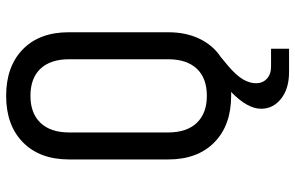

<svg xmlns="http://www.w3.org/2000/svg" viewBox="-192 -588 983 640"><g transform="rotate(-90 300.0 -268.5)"><path d="M379 203Q324 203 290.5 176.5Q257 150 257 110Q257 64 313 10H300Q202 10 145 -46Q88 -102 88 -200V-530Q88 -628 145 -684Q202 -740 300 -740Q398 -740 455 -684.5Q512 -629 512 -531V-200Q512 -141 490.5 -96Q469 -51 430 -25L401 -1Q368 27 355 49.5Q342 72 342 93Q342 115 357 129Q372 143 397 143H457V203ZM300 -71Q359 -71 390.5 -104.5Q422 -138 422 -200V-530Q422 -592 390.5 -625.5Q359 -659 300 -659Q242 -659 210 -625.5Q178 -592 178 -530V-200Q178 -138 210 -104.5Q242 -71 300 -71Z"/></g></svg>

Font: JetBrainsMono NF
Style: Regular
Weight: 400
Designer: Philipp Nurullin, Konstantin Bulenkov
Foundry: JetBrains
Version: Version 2.251; ttfautohint (v1.8.3);Nerd Fonts 2.2.2